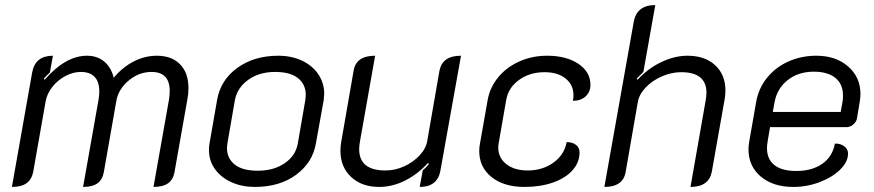

<svg xmlns="http://www.w3.org/2000/svg" viewBox="-20 -729 3450 758"><path d="M107 -443Q119 -509 189 -509L177 -443Q164 -431 153 -419L156 -414Q239 -509 323 -509Q364 -509 391.5 -486Q419 -463 429 -422Q464 -464 508 -486.5Q552 -509 599 -509Q658 -509 691 -475Q724 -441 724 -382Q724 -358 720 -338L669 -50Q664 -20 643.5 -5.5Q623 9 586 9L647 -335Q650 -355 650 -370Q650 -445 578 -445Q529 -445 488 -411Q447 -377 439 -329L390 -50Q385 -20 365 -5.5Q345 9 308 9L369 -335Q372 -353 372 -368Q372 -406 353.5 -425.5Q335 -445 299 -445Q268 -445 237.5 -428.5Q207 -412 186 -385Q165 -358 160 -328L111 -50Q105 -20 84.5 -5.5Q64 9 27 9Z M805 -136Q805 -153 807 -162L837 -334Q851 -414 917.5 -461.5Q984 -509 1078 -509Q1132 -509 1173.5 -489Q1215 -469 1237.5 -434.5Q1260 -400 1260 -359Q1260 -352 1258 -334L1227 -162Q1214 -87 1149 -39Q1084 9 986 9Q935 9 894 -9.5Q853 -28 829 -61Q805 -94 805 -136ZM1156 -164 1185 -332Q1187 -348 1187 -355Q1187 -396 1156.5 -420.5Q1126 -445 1066 -445Q1003 -445 959.5 -413.5Q916 -382 907 -332L878 -164Q876 -150 876 -145Q876 -104 906.5 -79.5Q937 -55 998 -55Q1061 -55 1104.5 -85Q1148 -115 1156 -164Z M1719 -57Q1708 9 1637 9L1649 -57Q1660 -65 1673 -81L1670 -86Q1629 -41 1579 -16Q1529 9 1477 9Q1408 9 1366 -30.5Q1324 -70 1324 -134Q1324 -150 1327 -168L1376 -450Q1386 -509 1461 -509L1401 -170Q1398 -154 1398 -140Q1398 -56 1502 -56Q1540 -56 1576 -72.5Q1612 -89 1637 -116Q1662 -143 1667 -174L1715 -450Q1721 -480 1742 -494.5Q1763 -509 1800 -509Z M1872 -133Q1872 -148 1875 -163L1905 -333Q1914 -384 1947 -424Q1980 -464 2030.5 -486.5Q2081 -509 2140 -509Q2216 -509 2263.5 -477Q2311 -445 2311 -394Q2311 -366 2292 -348.5Q2273 -331 2242 -331Q2244 -345 2244 -353Q2244 -394 2213 -419Q2182 -444 2130 -444Q2071 -444 2028.5 -413Q1986 -382 1978 -332L1949 -165Q1947 -153 1947 -147Q1947 -106 1979 -81Q2011 -56 2063 -56Q2122 -56 2165 -87Q2208 -118 2217 -168Q2240 -168 2254 -157Q2268 -146 2268 -127Q2268 -88 2240.5 -57Q2213 -26 2163.5 -8.5Q2114 9 2051 9Q1969 9 1920.5 -30Q1872 -69 1872 -133Z M2482 -643Q2494 -709 2567 -709L2520 -445Q2520 -445 2494 -419L2497 -414Q2537 -458 2590 -483.5Q2643 -509 2694 -509Q2763 -509 2803.5 -471.5Q2844 -434 2844 -371Q2844 -356 2841 -338L2790 -50Q2778 9 2706 9L2766 -333Q2769 -350 2769 -363Q2769 -444 2669 -444Q2631 -444 2593 -427.5Q2555 -411 2529 -383.5Q2503 -356 2498 -326L2450 -50Q2440 9 2366 9Z M2935 -139Q2935 -155 2938 -171L2965 -325Q2974 -379 3007.5 -421Q3041 -463 3092 -486Q3143 -509 3203 -509Q3280 -509 3328.5 -466.5Q3377 -424 3377 -358Q3377 -343 3374 -326L3363 -260Q3360 -247 3348 -237Q3336 -227 3322 -227H3020L3011 -173Q3008 -158 3008 -144Q3008 -100 3037.5 -77Q3067 -54 3124 -54Q3186 -54 3226.5 -82.5Q3267 -111 3276 -162Q3298 -163 3313 -151.5Q3328 -140 3328 -123Q3328 -90 3297 -59.5Q3266 -29 3216 -10Q3166 9 3112 9Q3032 9 2983.5 -32Q2935 -73 2935 -139ZM3299 -287 3306 -326Q3308 -335 3308 -352Q3308 -397 3278 -421.5Q3248 -446 3193 -446Q3132 -446 3090 -413Q3048 -380 3038 -326L3031 -287Z"/></svg>

Font: K2D Light
Style: Italic
Weight: 300
Italic angle: -10°
Designer: Katatrad Aksorn Co.,Ltd.
Foundry: Cadson Demak Co.,Ltd.
Version: Version 1.000; ttfautohint (v1.6)